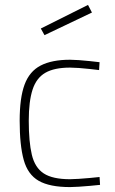

<svg xmlns="http://www.w3.org/2000/svg" viewBox="-20 -752 469 781"><path d="M265 9Q182 9 137.5 -16.5Q93 -42 76.5 -101.5Q60 -161 60 -261Q60 -354 80 -408Q100 -462 145.5 -485.5Q191 -509 265 -509Q279 -509 300.5 -507.5Q322 -506 345 -503.5Q368 -501 385 -499L383 -467Q366 -469 344 -471.5Q322 -474 300.5 -475.5Q279 -477 265 -477Q201 -477 164.5 -456Q128 -435 112.5 -387.5Q97 -340 97 -261Q97 -175 109.5 -122.5Q122 -70 158 -46.5Q194 -23 265 -23Q279 -23 300.5 -24.5Q322 -26 345 -28Q368 -30 385 -32L387 0Q369 2 346 4Q323 6 301 7.5Q279 9 265 9ZM161 -609 146 -636 338 -732 354 -701Z"/></svg>

Font: Cairo Play ExtraLight
Style: Regular
Weight: 250
Version: Version 3.119